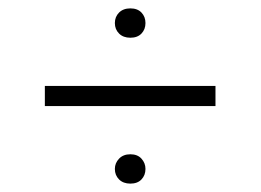

<svg xmlns="http://www.w3.org/2000/svg" viewBox="-20 -563 622 458"><path d="M291 -125Q274 -125 264 -135Q254 -145 254 -160Q254 -174 264 -184.5Q274 -195 291 -195Q308 -195 317.5 -184.5Q327 -174 327 -160Q327 -145 317.5 -135Q308 -125 291 -125ZM87 -310V-358H494V-310ZM291 -473Q274 -473 264 -483Q254 -493 254 -508Q254 -523 264 -533Q274 -543 291 -543Q308 -543 317.5 -533Q327 -523 327 -508Q327 -493 317.5 -483Q308 -473 291 -473Z"/></svg>

Font: Celebes Light
Style: Regular
Weight: 300
Designer: Anugrah Pasau
Foundry: Lafontype
Version: Version 1.000; ttfautohint (v1.8.4)